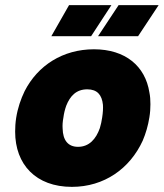

<svg xmlns="http://www.w3.org/2000/svg" viewBox="-20 -720 638 748"><path d="M180 -579H335L414 -700H249ZM362 -579H518L598 -700H442ZM260 8C386 8 486 -63 536 -172C548 -200 557 -231 562 -263C565 -281 566 -298 566 -314C566 -330 565 -346 562 -360C546 -462 469 -528 346 -528C225 -528 127 -465 76 -365C61 -334 49 -299 43 -261C40 -242 39 -224 39 -207C39 -79 120 8 260 8ZM284 -148C244 -148 225 -175 224 -219C223 -232 224 -246 227 -262C229 -278 233 -294 238 -308C253 -346 277 -372 320 -372C359 -372 377 -350 381 -312C382 -298 381 -281 378 -262C376 -248 373 -234 369 -221C354 -178 327 -148 284 -148Z"/></svg>

Font: Arthouse Owned Black
Style: Italic
Weight: 900
Italic angle: -10°
Designer: Jeremy Tribby
Foundry: Tribby Type
Version: Version 1.000;PS 001.000;hotconv 1.0.88;makeotf.lib2.5.64775